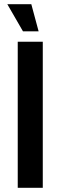

<svg xmlns="http://www.w3.org/2000/svg" viewBox="-20 -900 295 920"><path d="M90 -750 15 -880H130L165 -750ZM65 0V-700H185V0Z"/></svg>

Font: Cuprum
Style: Bold
Weight: 700
Designer: Jovanny Lemonad
Foundry: Jovanny Lemonad
Version: Version 2.000